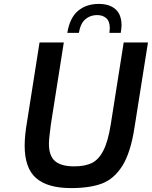

<svg xmlns="http://www.w3.org/2000/svg" viewBox="-20 -955 776 981"><path d="M106 -211Q106 -263 119 -338L182 -738H306L240 -320Q230 -246 230 -220Q230 -159 261 -132Q292 -105 359 -105Q414 -105 449 -122Q484 -139 508 -185.5Q532 -232 546 -320L612 -738H736L667 -302Q647 -174 605 -107.5Q563 -41 501.5 -17.5Q440 6 343 6Q223 6 164.5 -45Q106 -96 106 -211ZM485 -935Q539 -935 570 -908Q601 -881 601 -825Q601 -815 597 -787H539Q541 -805 541 -811Q541 -846 523 -862Q505 -878 476 -878Q441 -878 416 -856.5Q391 -835 383 -787H324Q336 -863 378 -899Q420 -935 485 -935Z"/></svg>

Font: Exo SemiBold
Style: Italic
Weight: 600
Italic angle: -9°
Designer: Natanael Gama
Foundry: Natanael Gama
Version: Version 1.500; ttfautohint (v1.6)